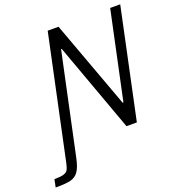

<svg xmlns="http://www.w3.org/2000/svg" viewBox="-244 -811 1037 1132"><g transform="rotate(-20 274.5 -245.5)"><path d="M18 88 183 -688H251L453 -138H458L575 -688H638L492 0H427L224 -559H220L85 74Q73 131 54.5 156.5Q36 182 5.5 189.5Q-25 197 -89 197L-79 148Q-40 148 -21.5 142.5Q-3 137 4.5 125.5Q12 114 18 88Z"/></g></svg>

Font: Saira Semi Condensed Light
Style: Italic
Weight: 300
Width: 4
Italic angle: -12°
Designer: Hector Gatti with collaboration of the Omnibus-Type team
Foundry: Omnibus-Type
Version: Version 1.001; ttfautohint (v1.8)